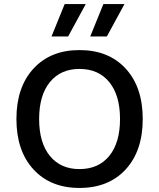

<svg xmlns="http://www.w3.org/2000/svg" viewBox="-20 -917 785 947"><path d="M299 -897H403L316 -737H234ZM490 -897H594L507 -737H425ZM372 -670Q516 -670 600 -578.5Q684 -487 684 -330Q684 -173 600 -81.5Q516 10 372 10Q229 10 145 -81.5Q61 -173 61 -330Q61 -487 145 -578.5Q229 -670 372 -670ZM372 -577Q279 -577 226 -512Q173 -447 173 -330Q173 -213 226 -148Q279 -83 372 -83Q466 -83 519 -148Q572 -213 572 -330Q572 -447 519 -512Q466 -577 372 -577Z"/></svg>

Font: Elaine Sans Medium
Style: Regular
Weight: 500
Designer: Wei Huang
Foundry: Wei Huang
Version: Version 2.001;PS 002.001;hotconv 1.0.88;makeotf.lib2.5.64775